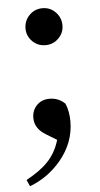

<svg xmlns="http://www.w3.org/2000/svg" viewBox="-55 -589 445 854"><g transform="rotate(-5 167.5 -162.0)"><path d="M44 230 31 201Q94 167 128 131Q166 91 182 35L136 7Q85 -23 85 -71Q85 -105 107 -127.5Q129 -150 164 -150Q204 -150 233 -122Q248 -87 248 -42Q248 53 183 131Q126 199 44 230ZM85 -470Q85 -505 109 -529.5Q133 -554 168 -554Q202 -554 226 -529.5Q250 -505 250 -470Q250 -437 226 -413Q202 -389 167.5 -389Q133 -389 109 -413Q85 -437 85 -470Z"/></g></svg>

Font: GenRyuMin TW B
Style: Regular
Weight: 700
Version: Version 1.501;PS 1;hotconv 16.6.51;makeotf.lib2.5.65220